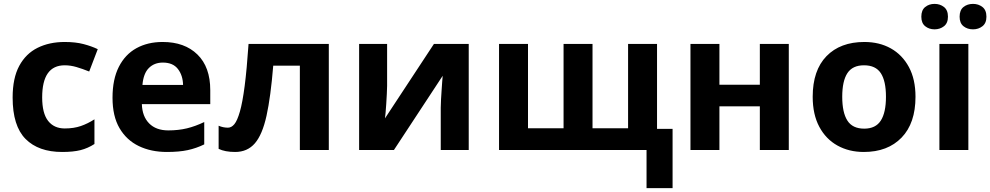

<svg xmlns="http://www.w3.org/2000/svg" viewBox="-20 -772 5096 988"><path d="M300 10Q178 10 111.5 -57Q45 -124 45 -270Q45 -370 79 -433Q113 -496 173.5 -526Q234 -556 313 -556Q369 -556 410.5 -545Q452 -534 483 -519L439 -404Q404 -418 373.5 -427Q343 -436 313 -436Q197 -436 197 -271Q197 -189 227.5 -150Q258 -111 313 -111Q360 -111 396 -123.5Q432 -136 466 -158V-31Q432 -9 394.5 0.5Q357 10 300 10Z M817 -556Q930 -556 996 -491.5Q1062 -427 1062 -308V-236H710Q712 -173 747.5 -137Q783 -101 846 -101Q898 -101 941.5 -111.5Q985 -122 1031 -144V-29Q990 -9 946 0.5Q902 10 839 10Q757 10 694 -20.5Q631 -51 595 -112.5Q559 -174 559 -269Q559 -364 591.5 -428Q624 -492 682 -524Q740 -556 817 -556ZM818 -450Q774 -450 746 -422Q718 -394 713 -335H922Q921 -384 895.5 -417Q870 -450 818 -450Z M1672 0H1523V-434H1386Q1373 -274 1351.5 -176.5Q1330 -79 1291.5 -34.5Q1253 10 1190 10Q1138 10 1105 -6V-125Q1128 -115 1153 -115Q1171 -115 1186 -133Q1201 -151 1214.5 -198Q1228 -245 1239 -329.5Q1250 -414 1259 -546H1672Z M1828 -546H1972V-330Q1972 -314 1970.5 -288Q1969 -262 1967.5 -236.5Q1966 -211 1964 -190.5Q1962 -170 1961 -163L2213 -546H2392V0H2248V-218Q2248 -237 2249.5 -261Q2251 -285 2252.5 -308.5Q2254 -332 2255.5 -352Q2257 -372 2258 -382L2007 0H1828Z M2697 -546V-112H2880V-546H3029V-112H3212V-546H3361V-109H3441V196H3307V0H2548V-546Z M3682 -546V-336H3890V-546H4039V0H3890V-225H3682V0H3533V-546Z M4691 -274Q4691 -138 4619.5 -64Q4548 10 4425 10Q4349 10 4289.5 -23Q4230 -56 4196 -119.5Q4162 -183 4162 -274Q4162 -410 4233 -483Q4304 -556 4428 -556Q4505 -556 4564 -523Q4623 -490 4657 -427Q4691 -364 4691 -274ZM4314 -274Q4314 -193 4340.5 -151.5Q4367 -110 4427 -110Q4486 -110 4512.5 -151.5Q4539 -193 4539 -274Q4539 -355 4512.5 -395.5Q4486 -436 4426 -436Q4367 -436 4340.5 -395.5Q4314 -355 4314 -274Z M4963 0H4814V-546H4963ZM4721 -686Q4721 -720 4741 -736Q4761 -752 4789 -752Q4817 -752 4837.5 -736Q4858 -720 4858 -686Q4858 -653 4837.5 -637Q4817 -621 4789 -621Q4761 -621 4741 -637Q4721 -653 4721 -686ZM4918 -686Q4918 -720 4938 -736Q4958 -752 4987 -752Q5015 -752 5035.5 -736Q5056 -720 5056 -686Q5056 -653 5035.5 -637Q5015 -621 4987 -621Q4958 -621 4938 -637Q4918 -653 4918 -686Z"/></svg>

Font: BC Sans
Style: Bold
Weight: 700
Designer: Monotype Design Team
Province of B.C.
Foundry: Monotype Imaging Inc.
Version: Version 2.000;GOOG;noto-source:20170915:90ef993387c0